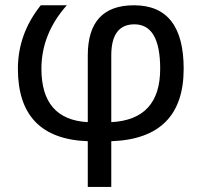

<svg xmlns="http://www.w3.org/2000/svg" viewBox="-20 -533 775 738"><path d="M136.7 -512.7H236.8Q139.2 -402.8 139.2 -268.6Q139.2 -73.2 317.4 -63.5V-319.8Q317.4 -512.7 495.1 -512.7Q686 -512.7 686 -268.6Q686 0 407.7 9.8V185.5H317.4V9.8Q48.8 0 48.8 -268.6Q48.8 -402.8 136.7 -512.7ZM595.7 -268.6Q595.7 -439.5 496.6 -439.5Q407.7 -439.5 407.7 -319.8V-63.5Q595.7 -73.2 595.7 -268.6Z"/></svg>

Font: Sansation
Style: Regular
Weight: 400
Designer: Bernd Montag
Version: Version 1.301